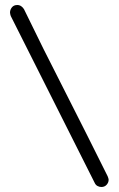

<svg xmlns="http://www.w3.org/2000/svg" viewBox="-20 -747 474 767"><path d="M23 -683Q22 -686 21 -690Q20 -694 20 -697Q20 -708 27.5 -717.5Q35 -727 49 -727Q58 -727 65 -722Q72 -717 76 -710L154 -551L239 -383L327 -209L410 -43Q414 -33 414 -29Q414 -18 406 -9Q398 0 385 0Q377 0 369.5 -4Q362 -8 358 -17Z"/></svg>

Font: VDS
Style: Thin
Weight: 100
Width: 0
Designer: artmaker
Foundry: artmaker
Version: Version 1.000 2012 initial release